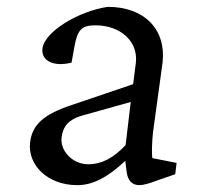

<svg xmlns="http://www.w3.org/2000/svg" viewBox="-20 -532 576 561"><path d="M206 9C250 9 294 -13 346 -62L350 -30C353 -5 366 9 387 9C398 9 417 4 437 -4L492 -23L496 -56L425 -70C423 -84 424 -118 427 -145L455 -349C466 -447 401 -512 295 -512C211 -500 110 -440 104 -390C100 -354 137 -336 189 -349L197 -393C206 -445 218 -458 259 -458C332 -458 384 -411 377 -349L369 -286L189 -225C108 -198 74 -168 68 -116C60 -51 118 9 206 9ZM160 -131C164 -163 181 -183 219 -194L362 -234L347 -108C311 -70 277 -52 238 -52C192 -52 155 -91 160 -131Z"/></svg>

Font: TPK Tissa Web
Style: Italic
Weight: 400
Italic angle: -7°
Designer: Jacques Le Bailly, Suppakit Chalermlarp | Katatrad Co.,Ltd.
Foundry: Jacques Le Bailly, Cadson Demak Co.,Ltd.
Version: Version 5.000;Glyphs 3.1.2 (3151)